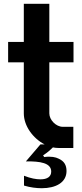

<svg xmlns="http://www.w3.org/2000/svg" viewBox="-20 -783 433 1016"><path d="M368 0H289C279 0 270 -1 260 -3C245 -6 230 -12 216 -19H276L260 -3C248 9 233 23 208 39L214 48C251 43 275 49 289 56C319 69 332 90 332 122C332 183 275 213 201 213C173 213 140 209 107 199V147C143 161 171 166 194 166C230 166 251 152 251 125C251 79 193 70 117 71L194 -19H216C154 -51 106 -117 106 -183V-453H23V-561H106V-763H241V-561H369V-453H241V-183C241 -148 277 -112 312 -112H368Z"/></svg>

Font: Swile Sans
Style: Bold
Weight: 700
Designer: Lord
Foundry: Lord
Version: Version 1.477;FEAKit 1.0